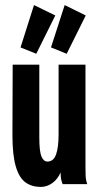

<svg xmlns="http://www.w3.org/2000/svg" viewBox="-20 -726 390 757"><path d="M141 11Q106 11 81 -6.5Q56 -24 42.5 -69Q29 -114 29 -195L30 -471H135V-183Q135 -129 143.5 -109Q152 -89 167 -89Q191 -89 201 -117Q211 -145 211 -196V-471H317V-73Q317 -53 317.5 -35Q318 -17 324 0H227Q223 -9 221 -19.5Q219 -30 219 -46Q207 -19 186 -4Q165 11 141 11ZM243 -514 181 -539 235 -706 318 -665ZM123 -514 61 -539 114 -706 198 -665Z"/></svg>

Font: Inconsolata ExtraCondensed Black
Style: Regular
Weight: 900
Width: 2
Monospace: yes
Designer: Raph Levien, Cyreal, Brenton Simpson
Foundry: Raph Levien, Cyreal, Google
Version: Version 3.001; ttfautohint (v1.8.2.53-6de2)